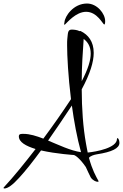

<svg xmlns="http://www.w3.org/2000/svg" viewBox="-110 -980 698 1090"><path d="M384 -960C306 -960 258 -887 256 -854C255 -849 254 -845 254 -843C254 -841 255 -840 256 -840C257 -840 258 -840 259 -841C270 -850 320 -913 379 -913C443 -913 474 -841 482 -841C485 -841 487 -847 487 -860C487 -903 441 -960 384 -960ZM-85 90C-66 90 -38 70 -2 30C35 -10 76 -62 123 -126C210 -106 312 -100 309 -100C309 -100 309 -100 309 -100C316 -99 342 -83 377 -32C386 -11 396 8 405 27C416 44 435 52 444 52C448 52 450 51 450 49C433 18 414 -15 395 -84C403 -95 423 -101 440 -104C525 -117 568 -138 568 -169C568 -185 561 -196 557 -196C555 -196 554 -194 554 -191C554 -141 439 -119 388 -114C385 -130 381 -147 378 -166C362 -255 354 -364 354 -473C402 -562 422 -629 422 -680C422 -745 390 -783 349 -803C348 -803 347 -804 346 -804C344 -804 343 -804 342 -803C329 -810 310 -812 297 -812C273 -812 276 -790 272 -758C271 -751 271 -739 271 -723C271 -663 277 -546 293 -417C244 -343 192 -268 136 -193C97 -208 59 -220 24 -220C11 -220 -3 -221 -3 -206C-3 -173 37 -151 92 -134C29 -53 -32 23 -87 82C-89 84 -90 86 -90 87C-90 89 -88 90 -85 90ZM354 -519C354 -603 360 -686 365 -759C388 -742 405 -716 405 -676C405 -639 391 -590 354 -519ZM350 -116C289 -125 224 -157 163 -182C206 -243 251 -310 298 -381C310 -292 327 -199 350 -116Z"/></svg>

Font: Comforter
Style: Regular
Weight: 400
Designer: Robert E. Leuschke
Foundry: Robert E. Leuschke
Version: Version 1.013; ttfautohint (v1.8.3)